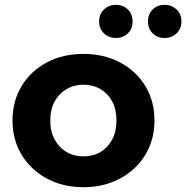

<svg xmlns="http://www.w3.org/2000/svg" viewBox="-20 -770 774 798"><path d="M327 8Q241 8 174.5 -28Q108 -64 70 -126.5Q32 -189 32 -269Q32 -350 70 -412.5Q108 -475 174.5 -510.5Q241 -546 327 -546Q412 -546 479 -510.5Q546 -475 584 -412.5Q622 -350 622 -269Q622 -189 584 -126.5Q546 -64 479 -28Q412 8 327 8ZM327 -120Q366 -120 397 -138Q428 -156 446 -189.5Q464 -223 464 -269Q464 -316 446 -349Q428 -382 397 -400Q366 -418 327 -418Q288 -418 257 -400Q226 -382 207.5 -349Q189 -316 189 -269Q189 -223 207.5 -189.5Q226 -156 257 -138Q288 -120 327 -120ZM664 -612Q635 -612 615 -631Q595 -650 595 -681Q595 -712 615 -731Q635 -750 664 -750Q693 -750 713.5 -731Q734 -712 734 -681Q734 -650 713.5 -631Q693 -612 664 -612ZM462 -612Q433 -612 412.5 -631Q392 -650 392 -681Q392 -712 412.5 -731Q433 -750 462 -750Q491 -750 511 -731Q531 -712 531 -681Q531 -650 511 -631Q491 -612 462 -612Z"/></svg>

Font: Montserrat Z
Style: Bold
Weight: 700
Designer: Julieta Ulanovsky
Foundry: Julieta Ulanovsky
Version: Version 8.000